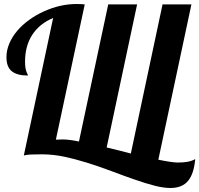

<svg xmlns="http://www.w3.org/2000/svg" viewBox="-20 -770 994 958"><path d="M647.9 124.5Q601.1 108.4 536.6 84Q404.3 34.2 302.2 12.2Q244.6 0 189.9 0Q158.2 0 131.8 1Q112.3 2.4 103 4.9L99.1 5.9V3.9Q99.1 1 100.1 0L245.1 -680.2Q177.7 -652.3 141.4 -596.9Q105 -541.5 105 -461.9Q105 -428.7 112.3 -411.1Q113.8 -405.8 117.2 -400.4Q119.1 -397 119.1 -393.1Q65.9 -393.1 39.1 -414.3Q12.2 -435.5 12.2 -484.9Q12.2 -519 26.4 -552.7Q40.5 -586.4 66.4 -616.7Q90.8 -645.5 124.8 -670.2Q158.7 -694.8 198.2 -712.9Q280.3 -750 361.8 -750Q385.3 -750 402.8 -748L258.8 -73.2Q270 -73.2 275.4 -73.7Q280.8 -74.2 293 -74.2Q324.2 -74.2 374 -64L520 -748H664.1L512.2 -34.2Q586.4 -16.6 632.8 -3.9L791 -748H935.1L770 26.9Q839.8 41 867.2 41Q895.5 41 916.5 37.1Q937.5 33.2 954.1 23.9Q947.3 97.7 918.9 131.8Q889.6 168 830.1 168Q796.4 168 752 156.7Q707.5 145.5 647.9 124.5Z"/></svg>

Font: Pattaya
Style: Regular
Weight: 400
Designer: Pablo Impallari / Thai characters Designed by Thanarat Vachiruckul and Suppakit Chalermlarp
Foundry: Pablo Impallari
Version: Version 2.000